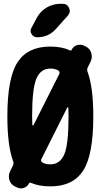

<svg xmlns="http://www.w3.org/2000/svg" viewBox="-20 -990 540 1030"><path d="M304.7 -969.7H315.4Q340.8 -969.7 350.6 -947.3Q360.4 -924.8 343.8 -906.2L280.3 -835Q240.2 -790 179.7 -790Q160.2 -790 149.4 -807.1Q138.7 -824.2 149.4 -841.8L178.7 -896.5Q197.3 -930.7 231.4 -950.2Q265.6 -969.7 304.7 -969.7ZM250 -108.4Q301.8 -108.4 324.7 -161.6Q347.7 -214.8 347.7 -365.2Q347.7 -373 347.2 -388.7Q346.7 -404.3 346.7 -411.1Q346.7 -413.1 344.2 -414.1Q341.8 -415 340.8 -413.1L202.1 -136.7Q197.3 -127 205.1 -120.1Q221.7 -108.4 250 -108.4ZM153.3 -319.3Q155.3 -317.4 159.2 -317.4L297.9 -592.8Q302.7 -602.5 294.9 -610.4Q278.3 -622.1 250 -622.1Q198.2 -622.1 175.3 -568.4Q152.3 -514.6 152.3 -365.2Q152.3 -357.4 152.8 -341.8Q153.3 -326.2 153.3 -319.3ZM450.2 -627Q445.3 -615.2 449.2 -606.4Q480.5 -522.5 480.5 -365.2Q480.5 -158.2 425.8 -74.2Q371.1 9.8 250 9.8Q188.5 9.8 144.5 -9.8Q139.6 -12.7 135.7 -6.8Q127 11.7 107.4 18.1Q87.9 24.4 69.3 14.6L59.6 9.8Q37.1 -1 30.3 -24.9Q23.4 -48.8 34.2 -71.3L49.8 -102.5Q54.7 -114.3 50.8 -124Q19.5 -208 19.5 -365.2Q19.5 -572.3 74.2 -656.2Q128.9 -740.2 250 -740.2Q311.5 -740.2 355.5 -719.7Q360.4 -716.8 364.3 -722.7Q373 -741.2 392.6 -747.6Q412.1 -753.9 430.7 -745.1L440.4 -740.2Q462.9 -729.5 469.7 -705.1Q476.6 -680.7 465.8 -659.2Z"/></svg>

Font: Rounded-X Mgen+ 1m bold
Style: Bold
Weight: 700
Designer: [Source Han Sans]
Ryoko NISHIZUKA  (kana & ideographs); Paul D. Hunt (Latin, Greek & Cyrillic); Wenlong ZHANG  (bopomofo
Version: Version 1.059.20150602